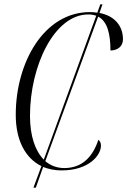

<svg xmlns="http://www.w3.org/2000/svg" viewBox="-20 -780 590 890"><path d="M135 90H146L180 -6C206 4 234 10 265 10C392 10 448 -60 448 -105C448 -118 443 -127 436 -132C410 -53 361 -1 278 -1C244 -1 215 -12 190 -33L435 -703C478 -681 492 -622 492 -546C525 -546 550 -565 550 -598C550 -661 510 -707 441 -720L455 -760H445L431 -721C420 -723 409 -724 397 -724C184 -724 53 -491 53 -248C53 -130 97 -47 172 -10ZM119 -243C119 -475 232 -713 389 -713C403 -713 415 -711 426 -707L183 -40C143 -81 119 -150 119 -243Z"/></svg>

Font: Noto Serif Display Condensed Light
Style: Italic
Weight: 300
Width: 3
Italic angle: -12°
Designer: Monotype Design Team
Foundry: Monotype Imaging Inc.
Version: Version 2.009